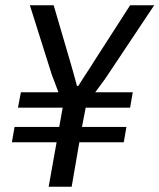

<svg xmlns="http://www.w3.org/2000/svg" viewBox="-20 -706 603 726"><path d="M164 0 194 -168H25L35 -226H204L217 -299H48L59 -357H201Q195 -373 187.5 -393Q180 -413 176 -423L93 -686H183L248 -464Q251 -454 255 -439.5Q259 -425 263.5 -409Q268 -393 271 -381H276Q285 -395 296 -412.5Q307 -430 317.5 -445.5Q328 -461 333 -470L472 -686H563L387 -422Q378 -408 364 -389.5Q350 -371 340 -357H482L472 -299H304L290 -226H458L448 -168H280L251 0Z"/></svg>

Font: Archivo Condensed
Style: Italic
Weight: 400
Width: 3
Italic angle: -10°
Designer: Hector Gatti
Foundry: Omnibus-Type
Version: Version 2.001